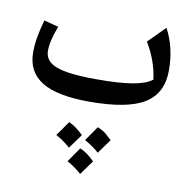

<svg xmlns="http://www.w3.org/2000/svg" viewBox="-94 -566 1061 1074"><g transform="rotate(10 437.0 -29.5)"><path d="M743.2 -175.8Q730.5 -280.3 670.4 -379.4L765.1 -474.1Q819.8 -372.1 819.8 -240.7Q819.8 -111.3 723.6 -51.8Q627.4 7.8 410.6 7.8Q227.5 7.8 140.9 -45.9Q54.2 -99.6 54.2 -210Q54.2 -250 61.5 -294.2Q68.8 -338.4 85.4 -396L167.5 -374.5Q134.3 -288.6 134.3 -233.9Q134.3 -193.8 163.6 -169.2Q192.9 -144.5 258.3 -133.5Q323.7 -122.6 431.2 -122.6Q558.1 -122.6 632.8 -135.3Q707.5 -147.9 743.2 -175.8ZM349.6 356.9 407.2 273.9Q446.3 289.1 490.2 333Q475.1 354 460.9 373.8Q446.8 393.6 431.2 414.6Q392.1 379.9 349.6 356.9ZM262.2 223.1Q284.7 192.9 320.3 140.1Q356.4 153.8 403.3 199.2Q364.3 253.4 344.2 280.8Q306.2 247.1 262.2 223.1ZM425.8 223.1Q479.5 146 483.4 140.1Q515.1 152.8 535.9 171.1Q556.6 189.5 566.4 199.2Q529.8 251.5 507.8 280.8Q472.2 249 425.8 223.1Z"/></g></svg>

Font: Pinar DS1 SemiBold
Style: Regular
Weight: 600
Designer: Amin Abedi
Version: Version 3.000